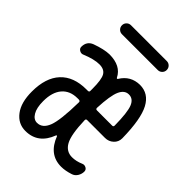

<svg xmlns="http://www.w3.org/2000/svg" viewBox="-206 -801 912 912"><g transform="rotate(45 250.0 -345.0)"><path d="M129.9 -700.2H370.1Q382.8 -700.2 391.6 -691.4Q400.4 -682.6 400.4 -669.9Q400.4 -657.2 391.6 -648.4Q382.8 -639.6 370.1 -639.6H129.9Q117.2 -639.6 108.4 -648.4Q99.6 -657.2 99.6 -669.9Q99.6 -682.6 108.4 -691.4Q117.2 -700.2 129.9 -700.2ZM195.3 -275.4Q145.5 -275.4 117.7 -243.2Q89.8 -210.9 89.8 -150.4Q89.8 -105.5 104.5 -81.1Q119.1 -56.6 141.6 -56.6Q177.7 -56.6 194.8 -100.1Q211.9 -143.6 213.9 -266.6Q213.9 -274.4 205.1 -275.4ZM355.5 -460.9Q327.1 -460.9 312 -427.7Q296.9 -394.5 293 -308.6Q293 -299.8 301.8 -299.8H404.3Q412.1 -299.8 412.1 -308.6Q411.1 -396.5 397.9 -428.7Q384.8 -460.9 355.5 -460.9ZM129.9 9.8Q81.1 9.8 50.3 -30.8Q19.5 -71.3 19.5 -144.5Q19.5 -237.3 64.9 -286.1Q110.4 -335 195.3 -335H205.1Q213.9 -335 213.9 -342.8V-357.4Q213.9 -418.9 201.2 -440.9Q188.5 -462.9 155.3 -462.9Q120.1 -462.9 68.4 -441.4Q57.6 -436.5 46.4 -442.9Q35.2 -449.2 35.2 -460.9Q35.2 -498 68.4 -510.7Q120.1 -529.3 155.3 -530.3Q232.4 -530.3 258.8 -476.6Q262.7 -470.7 266.6 -476.6Q298.8 -529.3 360.4 -530.3Q418.9 -530.3 448.7 -474.6Q478.5 -418.9 480.5 -291Q480.5 -266.6 462.9 -250.5Q445.3 -234.4 420.9 -234.4H300.8Q293 -234.4 293 -225.6Q295.9 -130.9 315.9 -94.7Q335.9 -58.6 375 -58.6Q402.3 -58.6 431.6 -71.3Q442.4 -76.2 453.6 -70.3Q464.8 -64.5 464.8 -51.8Q464.8 -35.2 455.6 -20.5Q446.3 -5.9 430.7 -1Q397.5 9.8 370.1 9.8Q288.1 9.8 253.9 -79.1Q252.9 -81.1 251 -80.6Q249 -80.1 248 -78.1Q214.8 9.8 129.9 9.8Z"/></g></svg>

Font: Rounded Mgen+ 1m regular
Style: Regular
Weight: 400
Designer: [Source Han Sans]
Ryoko NISHIZUKA  (kana & ideographs); Paul D. Hunt (Latin, Greek & Cyrillic); Wenlong ZHANG  (bopomofo
Version: Version 1.059.20150602